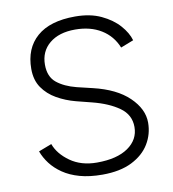

<svg xmlns="http://www.w3.org/2000/svg" viewBox="-81 -783 780 866"><g transform="rotate(-10 308.5 -350.0)"><path d="M319 12Q260 12 215.5 -0.5Q171 -13 139 -35Q107 -57 86.5 -84Q66 -111 55 -141L115 -164Q132 -117 182 -81.5Q232 -46 304 -46Q396 -46 447 -81.5Q498 -117 498 -175Q498 -231 451 -264.5Q404 -298 329 -317L258 -335Q212 -347 172.5 -369.5Q133 -392 109 -427Q85 -462 85 -513Q85 -607 145 -659.5Q205 -712 320 -712Q389 -712 439 -688.5Q489 -665 519.5 -630.5Q550 -596 560 -561L501 -538Q479 -593 429.5 -623.5Q380 -654 310 -654Q236 -654 192.5 -618Q149 -582 149 -521Q149 -466 183 -438.5Q217 -411 272 -397L343 -380Q449 -355 505.5 -300.5Q562 -246 562 -184Q562 -131 535 -86.5Q508 -42 454 -15Q400 12 319 12Z"/></g></svg>

Font: Figtree Light
Style: Regular
Weight: 300
Designer: Erik Kennedy
Foundry: Erik Kennedy
Version: Version 2.001;gftools[0.9.30]